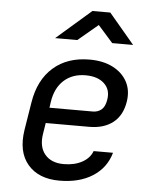

<svg xmlns="http://www.w3.org/2000/svg" viewBox="-55 -831 710 888"><g transform="rotate(5 300.0 -387.5)"><path d="M254 10Q157 10 107 -48.5Q57 -107 73 -210L94 -340Q111 -445 176.5 -502.5Q242 -560 345 -560Q408 -560 453 -537Q498 -514 519.5 -474Q541 -434 533 -382Q523 -317 480.5 -283.5Q438 -250 370 -250H168L160 -200Q150 -139 179.5 -103.5Q209 -68 267 -68Q317 -68 352.5 -87.5Q388 -107 400 -140H490Q470 -69 408 -29.5Q346 10 254 10ZM179 -322H380Q404 -322 420.5 -336Q437 -350 442 -382Q450 -429 419.5 -457.5Q389 -486 333 -486Q272 -486 232.5 -450.5Q193 -415 183 -350ZM177 -645 338 -785H421L539 -645H442L373 -723L280 -645Z"/></g></svg>

Font: JetBrains Mono NL
Style: Italic
Weight: 400
Italic angle: -9°
Monospace: yes
Designer: Philipp Nurullin, Konstantin Bulenkov
Foundry: JetBrains
Version: Version 2.305; ttfautohint (v1.8.4.7-5d5b)